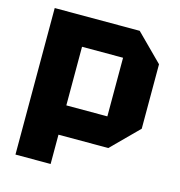

<svg xmlns="http://www.w3.org/2000/svg" viewBox="-105 -653 829 886"><g transform="rotate(15 310.0 -210.0)"><path d="M48 140V-560H454L580 -434V-126L454 0H216V140ZM412 -420H216V-140H412Z"/></g></svg>

Font: Tektur
Style: Bold
Weight: 700
Designer: Adam Jagosz
Foundry: Adam Jagosz
Version: Version 1.005;gftools[0.9.30]